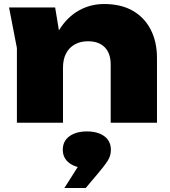

<svg xmlns="http://www.w3.org/2000/svg" viewBox="-20 -610 845 954"><path d="M25 -573H254L293 -336V0H64V-371ZM497 -590Q581 -590 639 -557Q697 -524 728.5 -463.5Q760 -403 760 -322V0H530V-289Q530 -345 500.5 -375Q471 -405 417 -405Q379 -405 351 -389Q323 -373 308 -344Q293 -315 293 -274L224 -310Q237 -403 276.5 -465Q316 -527 373 -558.5Q430 -590 497 -590ZM300 324 403 162 412 225Q358 225 325 200.5Q292 176 292 134Q292 91 325 67Q358 43 412 43Q466 43 498.5 67Q531 91 531 135Q531 164 515 189Q499 214 465 254L406 324Z"/></svg>

Font: Unbounded ExtraBold
Style: Regular
Weight: 800
Designer: Luke Prowse, Jean-Baptiste Morizot, Fátima Lázaro, Florian Runge
Foundry: NaN
Version: Version 1.701;gftools[0.9.28.dev5+ged2979d]